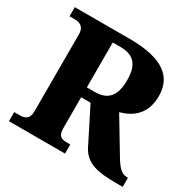

<svg xmlns="http://www.w3.org/2000/svg" viewBox="-157 -877 1049 1041"><g transform="rotate(30 368.0 -357.0)"><path d="M24 0H375V-57H353C321 -57 298 -64 298 -115V-308H357L467 -90C506 -15 577 0 695 0H736V-57H729C695 -57 671 -83 636 -143L517 -341C593 -362 660 -411 660 -524C660 -640 582 -714 368 -714H24V-657H57C82 -657 117 -649 117 -598V-115C117 -64 86 -57 57 -57H24ZM348 -370H298V-651H346C427 -651 468 -612 468 -514C468 -418 433 -370 348 -370Z"/></g></svg>

Font: Noto Serif Gurmukhi ExtraBold
Style: Regular
Weight: 800
Designer: Vaibhav Singh and the Monotype Design Team
Foundry: Monotype Imaging Inc.
Version: Version 2.004